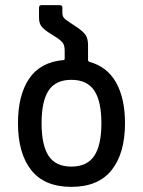

<svg xmlns="http://www.w3.org/2000/svg" viewBox="-20 -720 557 748"><path d="M50 -240Q50 -349 93.5 -413.5Q137 -478 227 -486Q232 -486 232 -492V-523Q232 -543 224.5 -553Q217 -563 200 -574L167 -595Q148 -608 140 -619.5Q132 -631 132 -652V-690Q132 -700 142 -700H213Q223 -700 223 -690V-670Q223 -658 228.5 -651Q234 -644 251 -633L284 -611Q304 -597 313.5 -583.5Q323 -570 323 -543V-486Q323 -482 328 -479Q398 -460 432.5 -398Q467 -336 467 -240Q467 -123 415 -57.5Q363 8 258 8Q153 8 101.5 -57.5Q50 -123 50 -240ZM258 -71Q319 -71 347 -112.5Q375 -154 375 -240Q375 -326 347 -367.5Q319 -409 258 -409Q197 -409 169.5 -367.5Q142 -326 142 -240Q142 -154 169.5 -112.5Q197 -71 258 -71Z"/></svg>

Font: Barlow GEO Medium
Style: Regular
Weight: 500
Designer: Jeremy Tribby
Foundry: Tribby Type
Version: Version 1.408